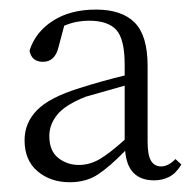

<svg xmlns="http://www.w3.org/2000/svg" viewBox="-20 -826 404 397"><path d="M124 -449.2Q84.5 -449.2 57.6 -471.9Q30.8 -494.6 30.8 -536.1Q30.8 -571.8 56.4 -598.1Q82 -624.5 145 -644Q194.8 -659.7 237.8 -669.9V-691.9Q237.8 -745.1 220.5 -764.2Q203.1 -783.2 164.1 -783.2Q151.9 -783.2 139.6 -781Q127.4 -778.8 112.8 -772.9L101.1 -729Q93.8 -698.2 68.8 -698.2Q45.4 -698.2 41 -721.2Q53.2 -759.8 89.4 -783Q125.5 -806.2 178.2 -806.2Q231.9 -806.2 258.5 -779.3Q285.2 -752.4 285.2 -689.9V-533.2Q285.2 -505.4 292.2 -493.7Q299.3 -481.9 313 -481.9Q328.1 -481.9 342.8 -497.1L355 -485.8Q343.8 -467.3 329.6 -460.2Q315.4 -453.1 298.8 -453.1Q243.7 -453.1 238.8 -514.2Q208 -482.4 183.3 -465.8Q158.7 -449.2 124 -449.2ZM237.8 -537.1V-648.9L157.2 -626Q115.2 -609.4 98.6 -589.1Q82 -568.8 82 -544.9Q82 -513.7 100.6 -499.3Q119.1 -484.9 143.1 -484.9Q165.5 -484.9 186.3 -497.1Q207 -509.3 237.8 -537.1Z"/></svg>

Font: Source Han Serif TW ExtraLight
Style: Regular
Weight: 250
Designer: Ryoko NISHIZUKA Ë•øÂ°öÊ∂ºÂ≠ê (kana & ideographs); Frank Grie√ühammer (Latin, Greek & Cyrillic); Wenlong ZHANG Âº†ÊñáÈæô 
Foundry: Adobe
Version: Version 2.003;hotconv 1.1.1;makeotfexe 2.6.0